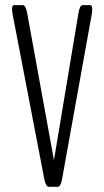

<svg xmlns="http://www.w3.org/2000/svg" viewBox="-20 -722 403 742"><path d="M168.5 0Q156.7 -2 151.4 -28.8L28.3 -669.4Q26.4 -681.2 26.4 -685.5Q26.4 -702.1 33.7 -702.1H68.4Q79.1 -702.1 85 -671.4L188.5 -103L283.2 -671.4Q288.1 -702.1 299.3 -702.1H329.1Q336.4 -702.1 336.4 -686Q336.4 -678.7 335 -669.4L219.7 -28.8Q214.8 -1.5 203.1 0Z"/></svg>

Font: BenchNine Light
Style: Regular
Weight: 300
Version: Version 1 ; ttfautohint (v0.92.18-e454-dirty) -l 8 -r 50 -G 